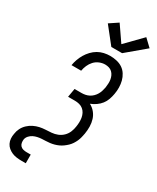

<svg xmlns="http://www.w3.org/2000/svg" viewBox="-295 -1062 1104 1346"><g transform="rotate(30 257.0 -389.0)"><path d="M137 205Q117 205 97 202.5Q77 200 59.5 192.5Q42 185 27.5 173Q13 161 4.5 144Q-4 127 -5.5 107Q-7 87 -3 68Q0 44 11 22Q22 0 40.5 -17.5Q59 -35 81.5 -46Q104 -57 127 -62Q150 -67 173.5 -68Q197 -69 221 -71Q245 -73 268 -82Q291 -91 309 -108.5Q327 -126 336.5 -149Q346 -172 349 -195Q352 -213 352.5 -231.5Q353 -250 350 -267.5Q347 -285 339 -300.5Q331 -316 317.5 -327Q304 -338 286.5 -342.5Q269 -347 251 -347H195L207 -417H263Q278 -417 293.5 -420Q309 -423 323.5 -430.5Q338 -438 350 -450Q362 -462 370 -476Q378 -490 382.5 -505Q387 -520 390 -535Q392 -551 393 -567.5Q394 -584 391.5 -599.5Q389 -615 382.5 -629Q376 -643 365 -653.5Q354 -664 339 -668.5Q324 -673 308 -673Q285 -673 262 -663.5Q239 -654 222.5 -636Q206 -618 196.5 -596Q187 -574 183 -551H105Q109 -575 117.5 -599Q126 -623 139 -645Q152 -667 170.5 -686.5Q189 -706 211.5 -719Q234 -732 259 -737.5Q284 -743 308 -743Q335 -743 361.5 -737Q388 -731 409 -717Q430 -703 444 -681Q458 -659 464.5 -634Q471 -609 471.5 -581.5Q472 -554 467 -527Q463 -504 455 -481Q447 -458 432 -438.5Q417 -419 396 -404.5Q375 -390 352 -381Q377 -368 395 -346.5Q413 -325 421.5 -298Q430 -271 430.5 -241.5Q431 -212 426 -182Q423 -166 419 -149.5Q415 -133 408 -117.5Q401 -102 391.5 -87.5Q382 -73 369.5 -61Q357 -49 342.5 -38.5Q328 -28 312.5 -21Q297 -14 280.5 -9.5Q264 -5 247.5 -3Q231 -1 214.5 -0.5Q198 0 182 1Q166 2 149.5 5.5Q133 9 117.5 16.5Q102 24 90 37.5Q78 51 75 67Q73 81 75.5 95Q78 109 87 118.5Q96 128 109.5 131.5Q123 135 137 135H171V205ZM283 -801 179 -932 248 -978 334 -853 461 -983 520 -927 370 -801Z"/></g></svg>

Font: Iosevka Curly Oblique
Style: Regular
Weight: 400
Italic angle: -9°
Monospace: yes
Designer: Belleve Invis
Foundry: Belleve Invis
Version: Version 11.1.0; ttfautohint (v1.8.3)